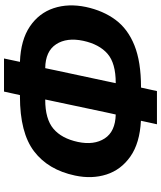

<svg xmlns="http://www.w3.org/2000/svg" viewBox="55 -823 784 934"><g transform="rotate(-90 447.0 -356.0)"><path d="M309.5 15.5Q314 -4.5 318.2 -24Q322.5 -43.5 326.5 -62.5Q218 -68 153 -113.5Q88 -159 65.2 -230Q42.5 -301 60 -383Q87.5 -513.5 177.8 -582.2Q268 -651 445 -651H451.5Q455.5 -670 459.8 -689Q464 -708 468.5 -728.5H629.5Q625.5 -708.5 621.2 -689.2Q617 -670 613 -651Q719.5 -647 785 -602.8Q850.5 -558.5 874.2 -487Q898 -415.5 880 -329.5Q862 -246 817.5 -186Q773 -126 693.2 -94Q613.5 -62 489.5 -62H488Q483.5 -42.5 479.5 -23.5Q475.5 -4.5 471 15.5ZM223.5 -369Q207 -290.5 240.5 -238.8Q274 -187 357 -185Q359.5 -196 362 -207.5Q364.5 -219 367 -230.5L420 -480.5Q422.5 -493 425.2 -504.8Q428 -516.5 430 -528H428.5Q335 -528 287.8 -488.2Q240.5 -448.5 223.5 -369ZM519 -230.5Q516.5 -219 514.2 -207.5Q512 -196 509.5 -185H510.5Q606.5 -185 652.5 -225Q698.5 -265 715.5 -343Q732.5 -423.5 698.5 -475.2Q664.5 -527 582.5 -528Q580 -516.5 577.5 -504.8Q575 -493 572.5 -480.5Z"/></g></svg>

Font: Commissioner
Style: Bold Italic
Weight: 700
Italic angle: -12°
Designer: Kostas Bartsokas
Foundry: Kostas Bartsokas
Version: Version 1.000; ttfautohint (v1.8.3)